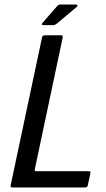

<svg xmlns="http://www.w3.org/2000/svg" viewBox="-20 -829 469 849"><path d="M35 0Q25 0 27 -9L166 -664Q168 -673 178 -673H248Q255 -673 256.5 -670.5Q258 -668 257 -662L134 -81Q133 -76 133.5 -74Q134 -72 140 -72H369Q378 -72 379.5 -70Q381 -68 379 -59L369 -13Q367 -4 364.5 -2Q362 0 353 0ZM216 -718H171Q165 -718 165 -721.5Q165 -725 169 -729L231 -800Q235 -805 238 -807Q241 -809 248 -809H317Q320 -809 322 -805.5Q324 -802 321 -800L233 -726Q228 -723 224.5 -720.5Q221 -718 216 -718Z"/></svg>

Font: Glory Thin Medium
Style: Italic
Weight: 500
Italic angle: -12°
Version: Version 1.011